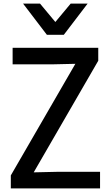

<svg xmlns="http://www.w3.org/2000/svg" viewBox="-20 -1045 615 1065"><path d="M466 -852ZM334 -852H240L108 -1025H202L287 -923L372 -1025H466ZM535 0H40V-72L398 -691L266 -688H50V-780H525V-708L167 -89L299 -92H535Z"/></svg>

Font: Tanohe Sans Medium
Style: Regular
Weight: 500
Designer: Village Type and Design LLC
Foundry: Cooper Hewitt Smithsonian Design Museum
Version: Version 1.00;September 29, 2021;FontCreator 13.0.0.2655 64-b